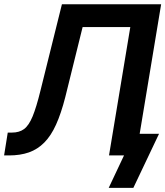

<svg xmlns="http://www.w3.org/2000/svg" viewBox="-27 -748 796 924"><path d="M-7.3 0 10.3 -109.9H29.8Q65.9 -109.9 88.9 -127Q111.8 -144 129.9 -187.7Q147.9 -231.4 167.5 -311L271 -727.5H748.5L627.9 0H497.6L600.1 -617.7H370.6L287.1 -280.3Q267.1 -202.1 242.7 -148.2Q218.3 -94.2 186 -61.8Q153.8 -29.3 112.1 -14.6Q70.3 0 16.6 0ZM496.1 156.2 569.8 0H532.7L549.8 -104H738.3L614.7 156.2Z"/></svg>

Font: Inter 18pt SemiBold
Style: Italic
Weight: 600
Italic angle: -9.3988°
Designer: Rasmus Andersson
Foundry: rsms
Version: Version 4.001;git-66647c0bb